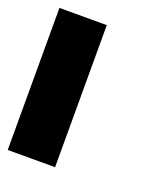

<svg xmlns="http://www.w3.org/2000/svg" viewBox="-101 -568 535 635"><g transform="rotate(20 166.5 -250.0)"><path d="M0 -166.7H166.7V0H0ZM0 -333.3H166.7V0H0ZM0 -500H166.7V-166.7H0Z"/></g></svg>

Font: 0xA000-Pixelated
Style: Pixelated
Weight: 400
Version: Version 0.1